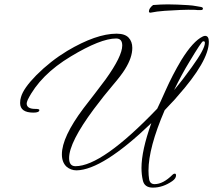

<svg xmlns="http://www.w3.org/2000/svg" viewBox="-20 -758 975 878"><path d="M679 100Q640 100 633 66Q627 40 627 10Q627 -69 672 -195Q449 19 330 21Q304 21 284 4Q263 -16 263 -52Q263 -131 362 -263Q388 -296 413 -329Q438 -362 463 -395Q539 -501 539 -550Q539 -582 511 -582Q440 -582 304 -500Q164 -416 107 -302Q102 -290 102 -285Q102 -260 141 -260Q160 -260 160 -255Q160 -243 133 -243Q72 -243 72 -287Q72 -302 76 -314Q87 -354 146 -414Q211 -479 287 -525Q420 -604 513 -604Q551 -604 568 -586Q585 -568 585 -539Q585 -495 552 -442Q535 -414 496 -368.5Q457 -323 409 -259Q296 -107 296 -35Q296 2 325 2Q447 2 699 -261Q705 -273 714.5 -294Q724 -315 737 -344Q768 -414 809 -483Q863 -570 907 -591Q913 -594 918 -594Q935 -594 935 -567Q935 -479 791 -317Q778 -301 762 -285L733 -254Q659 -82 659 22Q659 44 662 62Q666 84 687 84Q726 84 769 41Q774 36 779 36Q785 36 785 44Q785 58 768 70Q725 100 679 100ZM776 -346Q818 -396 857 -451Q917 -534 917 -562Q917 -571 908 -569Q901 -567 847 -477Q828 -446 810.5 -413.5Q793 -381 776 -346ZM668 -700Q661 -700 661 -706Q661 -720 680 -735Q716 -738 748 -738Q767 -738 791.5 -737Q816 -736 839.5 -734.5Q863 -733 877 -730L900 -726Q908 -724 908 -719Q908 -712 899 -712H890Q887 -712 882.5 -712Q878 -712 872 -713Q842 -714 805.5 -712.5Q769 -711 733 -708.5Q697 -706 668 -700Z"/></svg>

Font: Whisper
Style: Regular
Weight: 400
Designer: Robert E. Leuschke
Foundry: Robert E. Leuschke
Version: Version 1.010; ttfautohint (v1.8.4.7-5d5b)